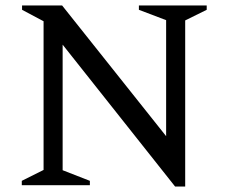

<svg xmlns="http://www.w3.org/2000/svg" viewBox="-20 -680 839 705"><path d="M60 0V-16L140 -56V-602L61 -644V-660H208L590 -180V-606L490 -644V-660H739V-644L660 -605V5H623L210 -516V-55L310 -16V0Z"/></svg>

Font: Spectral
Style: Regular
Weight: 400
Designer: Jean-Baptiste Levee
Foundry: Production Type
Version: Version 2.001